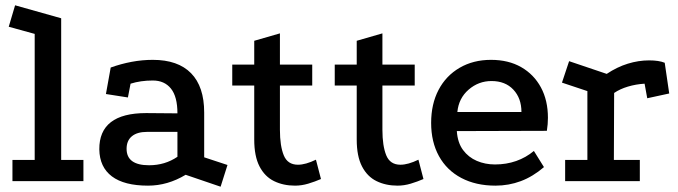

<svg xmlns="http://www.w3.org/2000/svg" viewBox="-20 -684 2562 725"><path d="M27 0V-80H111V-556L13 -583L37 -664L211 -615V-80H295V0Z M681 -24Q613 17 539 17Q449 17 402.5 -18Q356 -53 355 -120Q354 -257 532 -257L650 -256Q650 -319 625.5 -349.5Q601 -380 557 -380Q534 -380 513 -377Q492 -374 473 -368L463 -316L380 -329L398 -429Q437 -443 477 -450.5Q517 -458 557 -458Q652 -458 701.5 -407.5Q751 -357 751 -259V-90L839 -61L813 21ZM535 -186Q498 -186 478 -169.5Q458 -153 458 -122Q458 -60 543 -60Q603 -60 650 -92V-186Z M1094 17Q1050 17 1015 0Q980 -17 960 -55.5Q940 -94 940 -157V-361H857V-440H940V-530L1037 -558V-440H1159V-361H1037V-194Q1037 -133 1051.5 -97.5Q1066 -62 1105 -62Q1134 -62 1173 -81L1192 -8Q1169 2 1144 9.5Q1119 17 1094 17Z M1481 17Q1437 17 1402 0Q1367 -17 1347 -55.5Q1327 -94 1327 -157V-361H1244V-440H1327V-530L1424 -558V-440H1546V-361H1424V-194Q1424 -133 1438.5 -97.5Q1453 -62 1492 -62Q1521 -62 1560 -81L1579 -8Q1556 2 1531 9.5Q1506 17 1481 17Z M2034 -53Q1992 -17 1946.5 0Q1901 17 1851 17Q1777 17 1722 -12Q1667 -41 1637.5 -94.5Q1608 -148 1608 -220Q1608 -291 1636 -344.5Q1664 -398 1715.5 -428Q1767 -458 1834 -458Q1900 -458 1948 -430.5Q1996 -403 2022.5 -354Q2049 -305 2049 -239Q2049 -228 2048 -215Q2047 -202 2045 -190L1705 -189Q1708 -145 1728.5 -117.5Q1749 -90 1780.5 -76.5Q1812 -63 1849 -63Q1892 -63 1929 -76Q1966 -89 1996 -114ZM1949 -261Q1949 -313 1918.5 -345.5Q1888 -378 1836 -378Q1787 -378 1749.5 -345.5Q1712 -313 1707 -261Z M2271 -405Q2310 -431 2350.5 -443.5Q2391 -456 2431 -456Q2468 -456 2490 -447L2507 -331L2424 -313L2414 -368Q2381 -366 2351 -357Q2321 -348 2299 -333L2298 -80H2396V0H2114V-80H2198V-340L2102 -372L2129 -453Z"/></svg>

Font: Podkova SemiBold
Style: Regular
Weight: 600
Designer: Ilya Yudin
Foundry: Cyreal (www.cyreal.org)
Version: Version 2.103